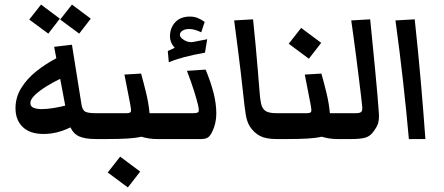

<svg xmlns="http://www.w3.org/2000/svg" viewBox="-20 -617 1970 852"><path d="M331.5 -467.8 247.1 -530.3 299.3 -596.7 382.8 -534.2ZM194.3 -467.8 109.9 -530.3 162.1 -596.7 245.6 -534.2ZM114.7 -159.7Q114.7 -144.5 129.2 -138.7Q143.6 -132.8 164.6 -132.8Q188.5 -132.8 216.8 -137.5Q245.1 -142.1 269.5 -148.4L247.1 -267.1Q217.8 -253.4 187.3 -234.6Q156.7 -215.8 135.7 -196Q114.7 -176.3 114.7 -159.7ZM173.3 -22.5Q112.8 -22.5 80.8 -53.5Q48.8 -84.5 48.8 -136.7Q48.8 -185.5 74.5 -226.8Q100.1 -268.1 141.6 -301Q183.1 -334 230 -358.4L220.2 -409.2L299.3 -418.5L341.3 -155.3Q345.2 -129.4 357.2 -122.1Q369.1 -114.7 406.2 -114.7Q425.8 -114.7 434.3 -101.8Q442.9 -88.9 442.9 -56.2Q442.9 -26.4 433.6 -13.2Q424.3 0 406.2 0Q358.9 0 332.5 -11.2Q306.2 -22.5 292.5 -51.8Q233.4 -22.5 173.3 -22.5Z M406.2 0Q388.2 0 378.9 -13.2Q369.6 -26.4 369.6 -56.2Q369.6 -88.9 378.2 -101.8Q386.7 -114.7 406.2 -114.7H541Q558.1 -114.7 560.5 -121.6Q563 -128.4 558.1 -153.3L532.2 -286.1L606 -290.5Q617.2 -251 628.4 -204.8Q639.6 -158.7 643.6 -114.7H687.5Q707 -114.7 715.6 -101.8Q724.1 -88.9 724.1 -56.2Q724.1 -26.4 714.8 -13.2Q705.6 0 687.5 0H676.3Q657.7 0 639.6 -2.9Q621.6 -5.9 607.4 -10.3Q582 -4.4 544.9 -2.2Q507.8 0 455.6 0ZM547.4 214.8 458 148.4 513.2 78.1 602.1 144.5Z M687.5 0Q669.4 0 660.2 -13.2Q650.9 -26.4 650.9 -56.2Q650.9 -88.9 659.4 -101.8Q668 -114.7 687.5 -114.7H835.9Q856.4 -114.7 860.6 -120.4Q864.7 -126 858.4 -152.3Q853.5 -173.8 841.1 -213.4Q828.6 -252.9 809.6 -302.7L892.6 -308.1Q916 -251 928 -203.4Q939.9 -155.8 939.9 -112.8Q939.9 -91.3 935.3 -71.3Q930.7 -51.3 923.3 -35.6Q913.1 -13.7 902.3 -6.8Q891.6 0 871.6 0ZM731 -341.3 729 -341.8 724.6 -390.6 755.4 -404.8Q734.4 -426.8 734.4 -456.5Q734.4 -493.2 757.6 -518.3Q780.8 -543.5 822.8 -543.5Q842.8 -543.5 859.1 -536.4Q875.5 -529.3 888.2 -519.5L873 -473.6Q843.3 -488.3 818.8 -488.3Q801.8 -488.3 790 -481Q778.3 -473.6 778.3 -462.4Q778.3 -449.7 798.1 -438.5Q817.9 -427.2 836.4 -430.7Q844.7 -432.1 860.4 -435.3Q876 -438.5 899.4 -442.9L889.6 -383.3Q834.5 -373.5 795.7 -363Q756.8 -352.5 731 -341.3Z M1206.5 0Q1159.7 0 1133.5 -13.9Q1107.4 -27.8 1089.4 -54.7Q1075.7 -76.2 1070.6 -108.2Q1065.4 -140.1 1059.6 -195.8Q1054.2 -247.6 1048.3 -296.6Q1042.5 -345.7 1035.4 -400.9Q1028.3 -456.1 1019 -526.4L1103 -531.2Q1108.9 -477.5 1114.3 -416.7Q1119.6 -356 1124.3 -302.2Q1128.9 -248.5 1131.3 -215.8Q1133.8 -178.7 1138.4 -157.7Q1143.1 -136.7 1155.3 -127Q1169.4 -114.7 1206.5 -114.7Q1226.1 -114.7 1234.6 -101.8Q1243.2 -88.9 1243.2 -56.2Q1243.2 -26.4 1233.9 -13.2Q1224.6 0 1206.5 0Z M1206.5 0Q1188.5 0 1179.2 -13.2Q1169.9 -26.4 1169.9 -56.2Q1169.9 -88.9 1178.5 -101.8Q1187 -114.7 1206.5 -114.7H1341.3Q1358.4 -114.7 1360.8 -121.6Q1363.3 -128.4 1358.4 -153.3L1332.5 -286.1L1406.2 -290.5Q1417.5 -251 1428.7 -204.8Q1439.9 -158.7 1443.8 -114.7H1487.8Q1507.3 -114.7 1515.9 -101.8Q1524.4 -88.9 1524.4 -56.2Q1524.4 -26.4 1515.1 -13.2Q1505.9 0 1487.8 0H1476.6Q1458 0 1439.9 -2.9Q1421.9 -5.9 1407.7 -10.3Q1382.3 -4.4 1345.2 -2.2Q1308.1 0 1255.9 0ZM1350.6 -356.4 1261.2 -422.9 1316.4 -493.2 1405.3 -426.8Z M1487.8 0Q1469.7 0 1460.4 -13.2Q1451.2 -26.4 1451.2 -56.2Q1451.2 -88.9 1459.7 -101.8Q1468.3 -114.7 1487.8 -114.7H1557.6Q1577.6 -114.7 1583.3 -120.8Q1588.9 -127 1587.4 -143.6Q1586.4 -155.3 1582.3 -189.9Q1578.1 -224.6 1572.3 -271.7Q1566.4 -318.8 1560.1 -368.4Q1553.7 -418 1547.9 -460.2Q1542 -502.4 1538.6 -526.4L1622.6 -531.2Q1627.9 -478.5 1633.8 -418.7Q1639.6 -358.9 1645.3 -300.5Q1650.9 -242.2 1655 -194.1Q1659.2 -146 1661.1 -117.2Q1663.1 -87.4 1657.7 -69.8Q1652.3 -52.2 1634.3 -29.3Q1620.1 -11.2 1599.1 -5.6Q1578.1 0 1538.1 0Z M1794.4 0Q1783.7 -120.6 1769 -252.2Q1754.4 -383.8 1734.9 -526.4L1820.3 -531.2Q1835.9 -386.7 1847.4 -254.2Q1858.9 -121.6 1867.7 0Z"/></svg>

Font: Markazi Text
Style: Bold
Weight: 700
Designer: Borna Izadpanah (Arabic designer), Fiona Ross (Arabic design director) and Florian Runge (Latin designer)
Foundry: Borna Izadpanah and Florian Runge
Version: Version 1.001; ttfautohint (v1.8.3)